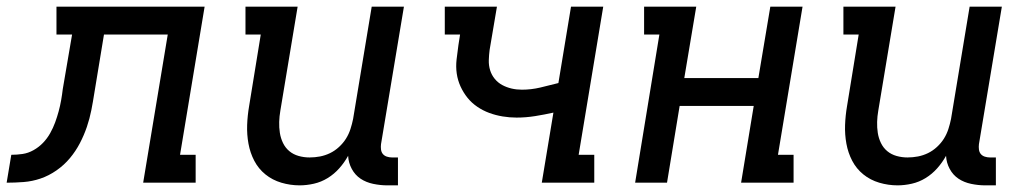

<svg xmlns="http://www.w3.org/2000/svg" viewBox="-76 -550 3096 578"><path d="M-56 0 -42 -84Q-25 -84 -8 -86.5Q9 -89 25 -98Q41 -107 53.5 -120Q66 -133 75 -149Q84 -165 90 -181.5Q96 -198 100.5 -214.5Q105 -231 108 -248Q111 -265 113 -282L141 -446H94V-530H540L466 -84H513V0H355L429 -446H237L208 -270Q204 -244 199 -218.5Q194 -193 185.5 -168Q177 -143 164.5 -119Q152 -95 134.5 -74Q117 -53 94 -37Q71 -21 46 -12.5Q21 -4 -5 -2Q-31 0 -56 0Z M826 8Q798 8 771 0Q744 -8 723 -25Q702 -42 689.5 -66Q677 -90 672 -117.5Q667 -145 668 -173.5Q669 -202 674 -231L709 -446H663V-530H820L768 -217Q765 -200 764.5 -183Q764 -166 766.5 -150Q769 -134 776 -119.5Q783 -105 795 -95Q807 -85 823 -80.5Q839 -76 856 -76Q872 -76 887.5 -79Q903 -82 917.5 -89Q932 -96 944.5 -107.5Q957 -119 965.5 -132.5Q974 -146 979 -161.5Q984 -177 987 -192L1043 -530H1140L1071 -116Q1070 -108 1071 -100Q1072 -92 1076.5 -86.5Q1081 -81 1088.5 -78.5Q1096 -76 1104 -76H1122V8H1090Q1069 8 1047.5 3.5Q1026 -1 1009.5 -12Q993 -23 983 -41.5Q973 -60 972 -81Q961 -61 945.5 -43.5Q930 -26 910.5 -14Q891 -2 869 3Q847 8 826 8Z M1555 0 1590 -211Q1563 -205 1535 -200.5Q1507 -196 1479 -196Q1458 -196 1437 -199.5Q1416 -203 1397 -210Q1378 -217 1361 -228.5Q1344 -240 1331.5 -255.5Q1319 -271 1310.5 -289.5Q1302 -308 1299 -328.5Q1296 -349 1298.5 -371Q1301 -393 1304 -414L1309 -446H1263V-530H1420L1398 -400Q1396 -385 1395.5 -369Q1395 -353 1399.5 -338.5Q1404 -324 1413.5 -312.5Q1423 -301 1436 -294Q1449 -287 1464 -283.5Q1479 -280 1495 -280Q1523 -280 1550.5 -286.5Q1578 -293 1605 -300L1643 -530H1740L1666 -84H1713V0Z M1836 0 1909 -446H1863V-530H2020L1984 -315H2207L2243 -530H2340L2266 -84H2313V0H2155L2193 -231H1970L1932 0Z M2626 8Q2598 8 2571 0Q2544 -8 2523 -25Q2502 -42 2489.5 -66Q2477 -90 2472 -117.5Q2467 -145 2468 -173.5Q2469 -202 2474 -231L2509 -446H2463V-530H2620L2568 -217Q2565 -200 2564.5 -183Q2564 -166 2566.5 -150Q2569 -134 2576 -119.5Q2583 -105 2595 -95Q2607 -85 2623 -80.5Q2639 -76 2656 -76Q2672 -76 2687.5 -79Q2703 -82 2717.5 -89Q2732 -96 2744.5 -107.5Q2757 -119 2765.5 -132.5Q2774 -146 2779 -161.5Q2784 -177 2787 -192L2843 -530H2940L2871 -116Q2870 -108 2871 -100Q2872 -92 2876.5 -86.5Q2881 -81 2888.5 -78.5Q2896 -76 2904 -76H2922V8H2890Q2869 8 2847.5 3.5Q2826 -1 2809.5 -12Q2793 -23 2783 -41.5Q2773 -60 2772 -81Q2761 -61 2745.5 -43.5Q2730 -26 2710.5 -14Q2691 -2 2669 3Q2647 8 2626 8Z"/></svg>

Font: Iosevka Curly Slab MdEx
Style: Italic
Weight: 500
Width: 7
Italic angle: -9°
Monospace: yes
Designer: Belleve Invis
Foundry: Belleve Invis
Version: Version 11.0.0; ttfautohint (v1.8.3)